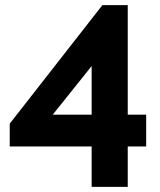

<svg xmlns="http://www.w3.org/2000/svg" viewBox="-20 -730 624 750"><path d="M338 -158H18V-247L380 -710H479V-282H551V-158H479V0H338ZM338 -282V-472L186 -282Z"/></svg>

Font: Tilda Sans Extra Bold
Style: Regular
Weight: 800
Designer: ParaType Ltd
Foundry: ParaType Ltd
Version: Version 1.009